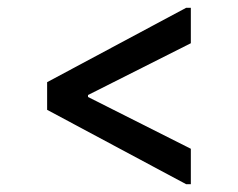

<svg xmlns="http://www.w3.org/2000/svg" viewBox="-20 -573 610 493"><path d="M470 -462 206 -329V-324L470 -191V-100H458L101 -291V-362L458 -553H470Z"/></svg>

Font: Be Vietnam Medium
Style: Regular
Weight: 500
Designer: Gabriel Lam
Foundry: TypeRant
Version: Version 4.000